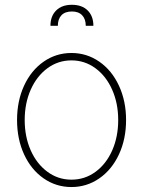

<svg xmlns="http://www.w3.org/2000/svg" viewBox="-20 -755 585 786"><path d="M49.8 -263.7Q49.8 -341.8 78.6 -404.3Q107.4 -466.8 158.4 -502.4Q209.5 -538.1 272.5 -538.1Q335.4 -538.1 386.7 -502.4Q438 -466.8 467 -404.1Q496.1 -341.3 496.1 -263.7Q496.1 -185.5 467 -123Q438 -60.5 386.7 -24.9Q335.4 10.7 272.5 10.7Q209.5 10.7 158.4 -24.9Q107.4 -60.5 78.6 -123Q49.8 -185.5 49.8 -263.7ZM463.9 -263.7Q463.9 -332 439.2 -387.7Q414.6 -443.4 370.8 -475.6Q327.1 -507.8 272.5 -507.8Q217.8 -507.8 174.1 -475.6Q130.4 -443.4 105.7 -387.7Q81.1 -332 81.1 -263.7Q81.1 -195.3 105.7 -139.6Q130.4 -84 174.1 -51.8Q217.8 -19.5 272.5 -19.5Q327.6 -19.5 371.3 -51.8Q415 -84 439.5 -139.6Q463.9 -195.3 463.9 -263.7ZM274.4 -735.4Q315.4 -735.4 338.9 -712.2Q362.3 -689 362.3 -649.4H331.1Q331.1 -676.8 316.4 -692.4Q301.8 -708 274.4 -708Q246.1 -708 231.4 -692.4Q216.8 -676.8 216.8 -649.4H186.5Q186.5 -689 210 -712.2Q233.4 -735.4 274.4 -735.4Z"/></svg>

Font: Pretendard Std Thin
Style: Regular
Weight: 100
Designer: Base glyphs from Inter by Rasmus Andersson; Hangeul glyphs from Noto Sans CJK(Source Han Sans) by Jang Soo-young and Kan
Foundry: Kil Hyung-jin
Version: Version 1.309